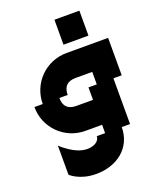

<svg xmlns="http://www.w3.org/2000/svg" viewBox="-163 -793 876 1085"><g transform="rotate(-20 275.0 -250.0)"><path d="M400 -275H350V-200H250C200 -200 175 -225 175 -275H225C225 -325 250 -350 300 -350H400ZM25 -275C25 -150 125 -50 250 -50H350V0H300C300 25 275 50 225 50C150 50 75 -25 75 -25V150C75 150 125 200 225 200C350 200 450 125 450 0H500V-275H550V-500H300C175 -500 75 -400 75 -275ZM300 -550H450V-700H300Z"/></g></svg>

Font: LS-VG5000 Bold Shifted
Style: Regular
Weight: 400
Designer: Justin Bihan, 2021
Foundry: Justin Bihan, 2021
Version: Version 1.000;Glyphs 3.1.2 (3151)